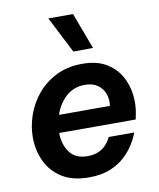

<svg xmlns="http://www.w3.org/2000/svg" viewBox="-88 -855 773 934"><g transform="rotate(-10 299.0 -388.0)"><path d="M307 -606 215 -786H337L404 -607ZM277 10Q195 10 142.5 -23.5Q90 -57 65 -112Q40 -167 40 -229Q40 -284 59.5 -339.5Q79 -395 117 -440Q155 -485 210.5 -512.5Q266 -540 339 -540Q409 -540 455 -513Q501 -486 526 -442.5Q551 -399 557 -347.5Q563 -296 552 -247L548 -228H170Q171 -170 199.5 -131.5Q228 -93 287 -93Q321 -93 343.5 -104Q366 -115 379.5 -130Q393 -145 398.5 -156Q404 -167 404 -167H530Q530 -167 523 -149.5Q516 -132 499 -105.5Q482 -79 453.5 -52.5Q425 -26 381.5 -8Q338 10 277 10ZM185 -315H436Q441 -346 431 -374Q421 -402 396.5 -419.5Q372 -437 333 -437Q277 -437 238.5 -401Q200 -365 185 -315Z"/></g></svg>

Font: Be Vietnam Pro SemiBold
Style: Italic
Weight: 600
Italic angle: -12°
Designer: Lam Bao, Tony Le, Vietanh Nguyen
Foundry: Yellow Type Foundry
Version: Version 1.002; ttfautohint (v1.8.3)